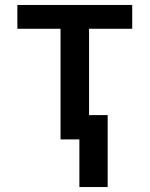

<svg xmlns="http://www.w3.org/2000/svg" viewBox="-20 -562 603 774"><path d="M224 0V-446H50V-542H513V-446H339V-98H414V192H300V0Z"/></svg>

Font: Noto Sans Mono SemiCondensed SemiBold
Style: Regular
Weight: 600
Width: 4
Designer: Monotype Design Team
Foundry: Monotype Imaging Inc.
Version: Version 2.014; ttfautohint (v1.8.4.7-5d5b)